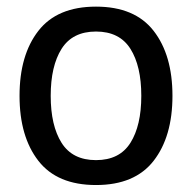

<svg xmlns="http://www.w3.org/2000/svg" viewBox="-20 -532 565 565"><path d="M262.5 12.5Q148.3 12.5 92.9 -58.8Q37.5 -130 37.5 -250Q37.5 -370 92.9 -441.2Q148.3 -512.5 262.5 -512.5Q376.7 -512.5 432.1 -441.2Q487.5 -370 487.5 -250Q487.5 -130 432.1 -58.8Q376.7 12.5 262.5 12.5ZM262.5 -60.8Q331.7 -60.8 363.8 -111.7Q395.8 -162.5 395.8 -250Q395.8 -337.5 363.8 -388.3Q331.7 -439.2 262.5 -439.2Q193.3 -439.2 161.2 -388.3Q129.2 -337.5 129.2 -250Q129.2 -162.5 161.2 -111.7Q193.3 -60.8 262.5 -60.8Z"/></svg>

Font: Familjen Grotesk Variable
Style: Regular
Weight: 400
Designer: Anders Wikstroem, Jonas Baeckman, Matilda Gysing, Kristian Moeller
Foundry: Familjen STHLM AB
Version: Version 2.000